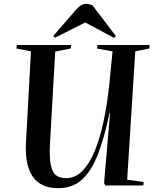

<svg xmlns="http://www.w3.org/2000/svg" viewBox="-20 -964 817 998"><path d="M641 -30 727 -18 725 0H528L521 -12L552 -376H549Q522 -246 488 -159.5Q454 -73 405 -29.5Q356 14 282 14Q102 14 115 -225L141 -697L65 -712L68 -730H350L348 -712L267 -696L240 -222Q236 -149 243.5 -109Q251 -69 270.5 -53.5Q290 -38 324 -38Q370 -38 407 -74.5Q444 -111 471.5 -177Q499 -243 518 -331.5Q537 -420 548 -524L565 -697L484 -712L487 -730H758L756 -712L683 -697ZM582 -777 573 -767 423 -847 266 -768 257 -777 373 -911Q401 -944 427 -944Q438 -944 445.5 -941.5Q453 -939 461 -936Z"/></svg>

Font: Literata 72pt SemiBold
Style: Italic
Weight: 600
Italic angle: -2°
Designer: Latin by Veronika Burian and Jose Scaglione. Greek by Irene Vlachou. Cyrillic by Vera Evstafieva
Foundry: TypeTogether
Version: Version 3.002